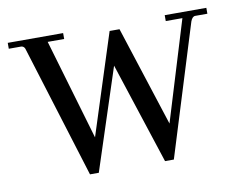

<svg xmlns="http://www.w3.org/2000/svg" viewBox="-66 -505 718 577"><g transform="rotate(-10 293.0 -216.0)"><path d="M469.2 -432.1H596.2V-414.1H559.1Q550.3 -414.1 544.9 -399.9L420.9 0H394L293 -309.1L191.9 0H165L41 -399.9Q38.1 -414.1 26.9 -414.1H-9.8V-432.1H159.2V-414.1H108.9L199.2 -106.9L297.9 -414.1H328.1L426.8 -108.9L520 -414.1H469.2Z"/></g></svg>

Font: Arapey-Regular
Style: Regular
Weight: 400
Designer: Eduardo Rodriguez Tunni
Foundry: Eduardo Rodriguez Tunni
Version: Version 1.002